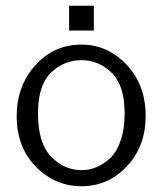

<svg xmlns="http://www.w3.org/2000/svg" viewBox="-20 -639 567 667"><path d="M220 -533V-619H306V-533ZM38 -236Q38 -340 102.5 -412Q167 -484 263 -484Q354 -484 420 -414Q486 -344 486 -236Q486 -131 421 -61.5Q356 8 263 8Q172 8 105 -59.5Q38 -127 38 -236ZM112 -245Q112 -142 157.5 -95Q203 -48 263 -48Q290 -48 314.5 -58Q339 -68 362 -89Q385 -110 399 -150.5Q413 -191 413 -245Q413 -342 368 -386Q323 -430 263 -430Q202 -430 157 -386.5Q112 -343 112 -245Z"/></svg>

Font: Coval
Style: ExtraLight
Weight: 250
Foundry: Context Ltd
Version: Version 001.000